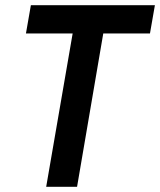

<svg xmlns="http://www.w3.org/2000/svg" viewBox="-20 -720 617 740"><path d="M80 -591H260L158 0H277L378 -591H558L577 -700H99Z"/></svg>

Font: Jost Medium
Style: Italic
Weight: 500
Italic angle: -5°
Version: Version 3.710